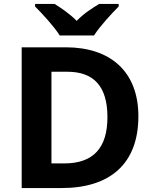

<svg xmlns="http://www.w3.org/2000/svg" viewBox="-20 -1047 780 974"><path d="M283 -867H457C485 -912 546 -978 582 -1014V-1027H483C448 -1006 403 -977 369 -941C334 -977 292 -1005 257 -1027H158V-1014C195 -977 255 -912 283 -867ZM682 -457C682 -686 538 -807 314 -807H90V-93H292C538 -93 682 -216 682 -457ZM525 -453C525 -297 454 -218 306 -218H241V-683H322C454 -683 525 -611 525 -453Z"/></svg>

Font: Noto Sans Telugu UI
Style: Bold
Weight: 700
Designer: Jelle Bosma - Monotype Design Team
Foundry: Monotype Imaging Inc.
Version: Version 2.005